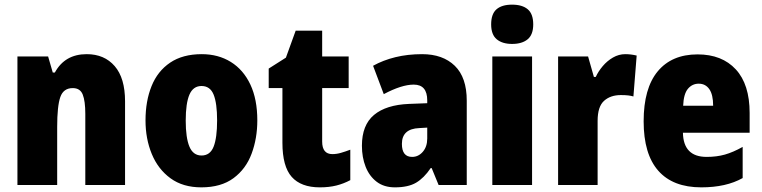

<svg xmlns="http://www.w3.org/2000/svg" viewBox="-20 -796 3277 826"><path d="M353 -563Q429 -563 473.5 -511.5Q518 -460 518 -360V0H347V-306Q347 -361 336 -389Q325 -417 293 -417Q253 -417 239.5 -378.5Q226 -340 226 -250V0H55V-553H187L207 -484H216Q259 -563 353 -563Z M1087 -278Q1087 -201 1062.5 -135Q1038 -69 984.5 -29.5Q931 10 846 10Q767 10 713.5 -29Q660 -68 633 -133.5Q606 -199 606 -278Q606 -361 632 -425.5Q658 -490 712 -526.5Q766 -563 848 -563Q919 -563 973 -529.5Q1027 -496 1057 -432.5Q1087 -369 1087 -278ZM779 -277Q779 -203 795 -165Q811 -127 847 -127Q884 -127 899 -165Q914 -203 914 -278Q914 -352 899 -389Q884 -426 847 -426Q811 -426 795 -389Q779 -352 779 -277Z M1410 -133Q1428 -133 1447 -138.5Q1466 -144 1487 -152V-21Q1459 -6 1427.5 2Q1396 10 1356 10Q1275 10 1235 -35Q1195 -80 1195 -182V-417H1136V-501L1210 -548L1252 -664H1366V-553H1480V-417H1366V-187Q1366 -133 1410 -133Z M1796 -563Q1885 -563 1936.5 -513Q1988 -463 1988 -363V0H1867L1837 -73H1833Q1804 -30 1770 -10Q1736 10 1679 10Q1632 10 1600.5 -14Q1569 -38 1553 -78.5Q1537 -119 1537 -169Q1537 -258 1589 -301.5Q1641 -345 1740 -349L1818 -352V-364Q1818 -432 1760 -432Q1708 -432 1631 -391L1585 -513Q1628 -537 1681 -550Q1734 -563 1796 -563ZM1784 -245Q1709 -242 1709 -177Q1709 -121 1753 -121Q1780 -121 1799 -143Q1818 -165 1818 -200V-247Z M2183 -776Q2227 -776 2250.5 -756Q2274 -736 2274 -691Q2274 -647 2250 -627Q2226 -607 2183 -607Q2141 -607 2117 -627Q2093 -647 2093 -691Q2093 -736 2116 -756Q2139 -776 2183 -776ZM2269 -553V0H2098V-553Z M2670 -563Q2694 -563 2719 -557L2705 -381Q2695 -384 2682.5 -385.5Q2670 -387 2651 -387Q2606 -387 2578.5 -362Q2551 -337 2551 -276V0H2381V-553H2510L2535 -465H2543Q2554 -489 2573 -511.5Q2592 -534 2617 -548.5Q2642 -563 2670 -563Z M2981 -562Q3086 -562 3145.5 -497.5Q3205 -433 3205 -310V-225H2918Q2920 -121 3020 -121Q3063 -121 3098.5 -131Q3134 -141 3175 -164V-30Q3104 10 2997 10Q2875 10 2812 -61.5Q2749 -133 2749 -274Q2749 -416 2809.5 -489Q2870 -562 2981 -562ZM2986 -436Q2958 -436 2939.5 -414Q2921 -392 2919 -341H3048Q3048 -389 3031.5 -412.5Q3015 -436 2986 -436Z"/></svg>

Font: Noto Sans Myanmar UI Condensed Black
Style: Regular
Weight: 900
Width: 3
Designer: Monotype Design Team
Foundry: Monotype Imaging Inc.
Version: Version 2.103; ttfautohint (v1.8.4.7-5d5b)